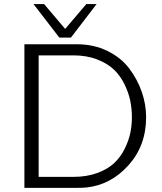

<svg xmlns="http://www.w3.org/2000/svg" viewBox="-20 -909 786 929"><path d="M98.1 0V-694.8H352.1Q434.1 -694.8 500 -662.4Q565.9 -629.9 605.5 -577.4Q645 -524.9 666 -464.4Q687 -403.8 687 -341.8Q687 -204.6 602.1 -109.9Q517.1 -15.1 399.9 -2Q382.8 0 348.1 0ZM142.1 -889.2H193.4L295.4 -769L397.5 -889.2H447.3L323.2 -727.1H267.1ZM167 -53.2H335Q399.9 -53.2 450.9 -72Q502 -90.8 533 -120.4Q564 -149.9 583.5 -189.5Q603 -229 610.6 -266.1Q618.2 -303.2 618.2 -341.8Q618.2 -381.8 610.6 -419.9Q603 -458 583.5 -499Q564 -540 533 -570.6Q502 -601.1 450.9 -621.1Q399.9 -641.1 335 -641.1H167Z"/></svg>

Font: CMU Bright
Style: Roman
Weight: 500
Version: Version 0.7.0